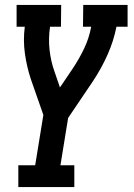

<svg xmlns="http://www.w3.org/2000/svg" viewBox="-20 -540 540 775"><path d="M54 215V127H122L155 -76L104 -222Q88 -271 80.5 -324Q73 -377 80 -432H47V-520H227L226 -432H182Q175 -385 180 -339Q185 -293 200 -251L222 -187L272 -261Q299 -301 319.5 -344Q340 -387 348 -432H315L316 -520H495V-432H450Q439 -375 414 -319Q389 -263 355 -212L255 -64L224 127H280V215Z"/></svg>

Font: Iosevka Curly Slab Semibold
Style: Italic
Weight: 600
Italic angle: -9°
Monospace: yes
Designer: Belleve Invis
Foundry: Belleve Invis
Version: Version 22.1.2; ttfautohint (v1.8.4)